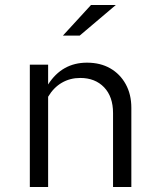

<svg xmlns="http://www.w3.org/2000/svg" viewBox="-20 -746 640 766"><path d="M99 0V-488H172V-409Q227.6 -496 327 -496Q380.2 -496 419.6 -473.5Q459 -451 481.5 -410.3Q504 -369.6 504 -316V0H431V-295Q431 -360.4 395.3 -397.7Q359.5 -435 300 -435Q259.7 -435 226.9 -416Q194 -397 172 -360V0ZM231 -604 343 -726H442L298 -604Z"/></svg>

Font: Red Hat Mono
Style: Regular
Weight: 300
Monospace: yes
Designer: Pentagram, MCKL
Foundry: Pentagram, MCKL
Version: Version 1.023